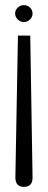

<svg xmlns="http://www.w3.org/2000/svg" viewBox="-20 -729 188 749"><path d="M107 -36 98 -590H50L40 -37Q40 -18 48.5 -9Q57 0 73 0Q90 0 98.5 -9Q107 -18 107 -36ZM107 -676Q107 -690 97 -699.5Q87 -709 73 -709Q60 -709 49.5 -699.5Q39 -690 39 -676Q39 -663 49.5 -653Q60 -643 73 -643Q87 -643 97 -653Q107 -663 107 -676Z"/></svg>

Font: AdventPro_ExpandedRegular
Style: ExpandedRegular
Weight: 400
Width: 7
Designer: VivaRado, Andreas Kalpakidis
Foundry: VivaRado, Andreas Kalpakidis
Version: Version 3.000